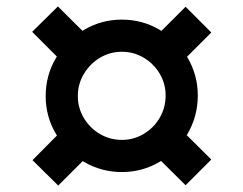

<svg xmlns="http://www.w3.org/2000/svg" viewBox="-20 -590 757 597"><path d="M122 -291Q122 -356 154.5 -410.5Q187 -465 241 -497Q295 -529 359 -529Q423 -529 477 -497Q531 -465 563 -411Q595 -357 595 -293Q595 -229 563.5 -174.5Q532 -120 477.5 -87.5Q423 -55 359 -55Q295 -55 240.5 -87Q186 -119 154 -173.5Q122 -228 122 -291ZM81 -92 217 -229 297 -149 161 -13ZM80 -491 160 -570 297 -434 217 -354ZM420 -150 500 -230 637 -94 557 -14ZM495 -293Q495 -330 476.5 -361Q458 -392 427 -410.5Q396 -429 359 -429Q322 -429 291 -410.5Q260 -392 241 -360.5Q222 -329 222 -291Q222 -255 240.5 -223.5Q259 -192 290.5 -173.5Q322 -155 359 -155Q396 -155 427.5 -174Q459 -193 477 -224.5Q495 -256 495 -293ZM421 -433 557 -569 637 -489 501 -353Z"/></svg>

Font: Uncut Sans VF
Style: Regular
Weight: 400
Designer: Kasper Nordkvist
Foundry: Uncut Type
Version: Version 1.100;FEAKit 1.0